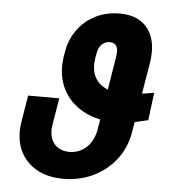

<svg xmlns="http://www.w3.org/2000/svg" viewBox="-53 -786 773 846"><g transform="rotate(5 333.5 -363.5)"><path d="M624.1 -402.5 608.7 -280.2Q571.7 -271 547.8 -266Q524 -261 507.2 -259.2Q490.4 -257.4 474 -257.1Q386.2 -257.4 323.6 -291.2Q260.9 -324.9 231.4 -384.9Q202 -444.8 212.6 -523.5L215.1 -538.6Q224.1 -599.9 255.7 -644.4Q287.2 -688.9 335.6 -713.1Q384 -737.3 442.6 -737.3Q528.5 -737.3 569 -682.1Q609.6 -626.9 593.6 -529.9L542.7 -224.4Q531.3 -152.9 490.4 -100.2Q449.4 -47.5 389.2 -18.9Q328.9 9.8 258.3 9.8Q185.6 9.8 135.5 -20.3Q85.3 -50.4 63.4 -103.2Q41.5 -156 52.5 -224.4L71.8 -341.9H209.6L190.1 -224.4Q181.7 -172.8 204.8 -141.9Q227.9 -110.9 274.3 -110.6Q318.4 -110.9 350.2 -140.5Q382 -170.2 390.8 -224.4L443.2 -545.6Q448.6 -577.7 439.8 -592.8Q431 -607.9 409.9 -608.1Q390 -607.9 374.9 -593.8Q359.7 -579.8 354.7 -547.3L351.9 -529.9Q345.1 -486.7 359.1 -454.2Q373.1 -421.7 407.6 -404.1Q442.1 -386.4 495.8 -386.4Q507.5 -386.4 515.1 -386.7Q522.7 -387 533.7 -388.3Q544.7 -389.7 565.4 -393Q586.1 -396.4 624.1 -402.5Z"/></g></svg>

Font: Inter Variable
Style: Italic
Weight: 400
Italic angle: -9.39999°
Designer: Rasmus Andersson
Foundry: rsms
Version: Version 4.001;git-9221beed3